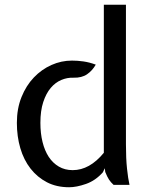

<svg xmlns="http://www.w3.org/2000/svg" viewBox="-20 -778 638 808"><path d="M51 -261Q51 -321 70.5 -369.5Q90 -418 122.5 -452Q155 -486 196.5 -504.5Q238 -523 283 -523Q306 -523 331 -519.5Q356 -516 383 -506Q369 -481 346.5 -465.5Q324 -450 289 -451Q263 -452 238 -441.5Q213 -431 193.5 -408Q174 -385 162 -348.5Q150 -312 150 -261Q150 -217 159 -180.5Q168 -144 185 -118Q202 -92 227.5 -77Q253 -62 286 -62Q357 -62 417 -135V-758H510V-171Q510 -111 514.5 -68.5Q519 -26 525 0H458Q446 -11 438.5 -22.5Q431 -34 423 -54L421 -70L413 -53Q382 -18 342 -4Q302 10 271 10Q218 10 177.5 -11Q137 -32 108.5 -68.5Q80 -105 65.5 -154.5Q51 -204 51 -261Z"/></svg>

Font: Expletus Sans
Style: Regular
Weight: 400
Designer: Jasper de Waard
Foundry: Designtown
Version: Version 7.028